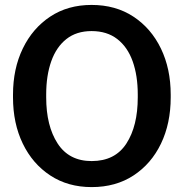

<svg xmlns="http://www.w3.org/2000/svg" viewBox="-20 -741 747 771"><path d="M348.1 10.3Q252.9 10.3 181.9 -36.4Q110.8 -83 71.5 -164.3Q32.2 -245.6 32.2 -350.1V-360.8Q32.2 -464.8 71.5 -546.1Q110.8 -627.4 181.6 -674.3Q252.4 -721.2 347.7 -721.2Q444.3 -721.2 515.6 -674.3Q586.9 -627.4 626.2 -546.1Q665.5 -464.8 665.5 -360.8V-350.1Q665.5 -245.6 626.5 -164.3Q587.4 -83 516.1 -36.4Q444.8 10.3 348.1 10.3ZM348.1 -94.2Q441.9 -94.2 487.5 -164.6Q533.2 -234.9 533.2 -350.1V-361.8Q533.2 -437.5 512.7 -494.9Q492.2 -552.2 450.9 -584.2Q409.7 -616.2 347.7 -616.2Q287.1 -616.2 246.6 -584.2Q206.1 -552.2 185.8 -494.9Q165.5 -437.5 165.5 -361.8V-350.1Q165.5 -235.4 211.4 -164.8Q257.3 -94.2 348.1 -94.2Z"/></svg>

Font: Roboto Slab SemiBold
Style: Regular
Weight: 600
Designer: Google
Version: Version 2.001; ttfautohint (v1.8.3)